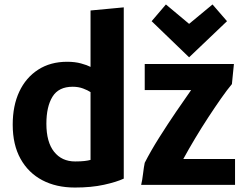

<svg xmlns="http://www.w3.org/2000/svg" viewBox="-20 -821 1109 861"><path d="M535 -788Q498 -784 461 -781Q424 -778 386 -774V-521Q371 -529 343.5 -536.5Q316 -544 281 -544Q206 -544 151 -508.5Q96 -473 66.5 -410Q37 -347 37 -262Q37 -172 72 -109Q107 -46 169.5 -13Q232 20 316 20Q390 20 446.5 7.5Q503 -5 535 -20ZM386 -104Q376 -101 359 -99Q342 -97 317 -97Q257 -97 222.5 -140.5Q188 -184 188 -266Q188 -343 215.5 -387.5Q243 -432 306 -432Q332 -432 353 -424Q374 -416 386 -408ZM1029 -534H629V-417H837Q808 -376 769.5 -319.5Q731 -263 693.5 -203.5Q656 -144 629 -91Q625 -72 621.5 -42Q618 -12 613 8H1034V-108H802Q826 -152 855 -200.5Q884 -249 914.5 -295.5Q945 -342 972 -380.5Q999 -419 1020 -444Q1022 -461 1024.5 -489.5Q1027 -518 1029 -534ZM724 -801 660 -726 828 -564 998 -726 933 -801 828 -714Z"/></svg>

Font: Repo Bold
Style: Bold
Weight: 700
Designer: Stefan Peev
Foundry: Context Ltd
Version: Version 1.502